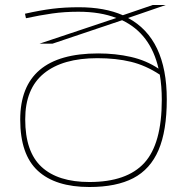

<svg xmlns="http://www.w3.org/2000/svg" viewBox="-20 -739 747 769"><path d="M190 -564H138L446 -667Q382 -692 294 -692Q238 -692 189 -685Q140 -678 84 -666L80 -684Q142 -698 190.5 -704Q239 -710 296 -710Q399 -710 472 -678L592 -719H644L493 -667Q648 -584 648 -341Q648 -215 615 -138Q582 -61 514 -25.5Q446 10 338 10Q202 10 131.5 -55Q61 -120 61 -260Q61 -525 373 -525Q443 -525 504.5 -511Q566 -497 615 -464Q583 -604 469 -658ZM81 -261Q81 -131 146.5 -70.5Q212 -10 338 -10Q488 -10 558 -86.5Q628 -163 628 -339Q628 -394 620 -440Q564 -477 504.5 -491.5Q445 -506 370 -506Q231 -506 156 -445Q81 -384 81 -261Z"/></svg>

Font: Georama Extended Thin
Style: Regular
Weight: 100
Width: 7
Designer: Jean-Baptiste Levee
Foundry: Production Type
Version: Version 1.000